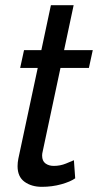

<svg xmlns="http://www.w3.org/2000/svg" viewBox="-20 -716 379 743"><path d="M48 -73Q48 -87 51 -102L126 -453H58L73 -522H140L177 -696H265L228 -522H339L324 -453H214L145 -129Q144 -125 143.5 -121.5Q143 -118 143 -114Q143 -93 156 -83.5Q169 -74 188 -74Q213 -74 235 -83Q257 -92 266 -96L271 -26Q253 -13 217.5 -3Q182 7 142 7Q102 7 75 -12.5Q48 -32 48 -73Z"/></svg>

Font: Raleway Medium
Style: Italic
Weight: 500
Italic angle: -12°
Designer: Matt McInerney, Pablo Impallari, Rodrigo Fuenzalida
Foundry: Matt McInerney, Pablo Impallari, Rodrigo Fuenzalida
Version: Version 4.026